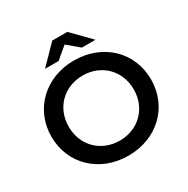

<svg xmlns="http://www.w3.org/2000/svg" viewBox="-197 -1071 1236 1259"><g transform="rotate(-30 421.0 -442.0)"><path d="M421 -831 509 -757H612L478 -894H364L230 -757H333ZM421 -710C204 -710 44 -557 44 -350C44 -143 204 10 421 10C638 10 798 -142 798 -350C798 -558 638 -710 421 -710ZM421 -104C280 -104 175 -207 175 -350C175 -493 280 -596 421 -596C562 -596 667 -493 667 -350C667 -207 562 -104 421 -104Z"/></g></svg>

Font: Montserrat Lite SemiBold
Style: Regular
Weight: 600
Designer: Julieta Ulanovsky
Foundry: Julieta Ulanovsky
Version: Version 7.200;PS 007.200;hotconv 1.0.88;makeotf.lib2.5.64775